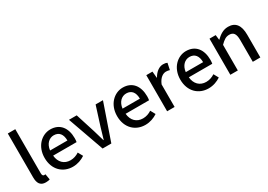

<svg xmlns="http://www.w3.org/2000/svg" viewBox="8 -1659 3537 2533"><g transform="rotate(-30 1777.0 -392.0)"><path d="M201 13C229 13 249 9 263 4L248 -83C238 -81 234 -81 229 -81C215 -81 201 -92 201 -123V-797H87V-129C87 -40 118 13 201 13Z M614 13C686 13 749 -11 800 -45L760 -118C720 -92 678 -77 629 -77C534 -77 468 -140 459 -245H816C819 -258 821 -281 821 -303C821 -459 743 -564 597 -564C468 -564 346 -453 346 -274C346 -93 465 13 614 13ZM458 -324C469 -421 530 -474 599 -474C679 -474 722 -419 722 -324Z M1071 0H1204L1394 -550H1282L1188 -254C1173 -200 1156 -144 1140 -90H1136C1120 -144 1103 -200 1088 -254L994 -550H876Z M1718 13C1790 13 1853 -11 1904 -45L1864 -118C1824 -92 1782 -77 1733 -77C1638 -77 1572 -140 1563 -245H1920C1923 -258 1925 -281 1925 -303C1925 -459 1847 -564 1701 -564C1572 -564 1450 -453 1450 -274C1450 -93 1569 13 1718 13ZM1562 -324C1573 -421 1634 -474 1703 -474C1783 -474 1826 -419 1826 -324Z M2054 0H2168V-343C2203 -430 2257 -461 2302 -461C2324 -461 2338 -458 2357 -452L2378 -552C2361 -560 2343 -564 2316 -564C2257 -564 2199 -522 2160 -451H2157L2148 -550H2054Z M2681 13C2753 13 2816 -11 2867 -45L2827 -118C2787 -92 2745 -77 2696 -77C2601 -77 2535 -140 2526 -245H2883C2886 -258 2888 -281 2888 -303C2888 -459 2810 -564 2664 -564C2535 -564 2413 -453 2413 -274C2413 -93 2532 13 2681 13ZM2525 -324C2536 -421 2597 -474 2666 -474C2746 -474 2789 -419 2789 -324Z M3017 0H3131V-390C3180 -439 3215 -465 3266 -465C3331 -465 3359 -427 3359 -332V0H3474V-346C3474 -486 3422 -564 3305 -564C3230 -564 3174 -523 3123 -474H3120L3111 -550H3017Z"/></g></svg>

Font: Noto Sans CJK KR Medium
Style: Regular
Weight: 500
Designer: Ryoko NISHIZUKA (kana & ideographs); Paul D. Hunt (Latin, Greek & Cyrillic); Wenlong ZHANG (bopomofo); Sandoll Communica
Foundry: Adobe Systems Incorporated
Version: Version 1.004;PS 1.004;hotconv 1.0.82;makeotf.lib2.5.63406